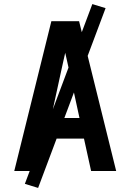

<svg xmlns="http://www.w3.org/2000/svg" viewBox="-20 -839 640 942"><path d="M50 0 232 -735H368L550 0H427L392 -159H208L173 0ZM370 -260 320 -490Q315 -513 310 -535.5Q305 -558 300 -580Q295 -558 290 -535.5Q285 -513 280 -490L230 -260ZM167 83 102 63 433 -819 498 -799Z"/></svg>

Font: Iosevka Extended
Style: Bold
Weight: 700
Width: 7
Monospace: yes
Designer: Belleve Invis
Foundry: Belleve Invis
Version: Version 32.5.0; ttfautohint (v1.8.4)